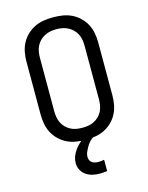

<svg xmlns="http://www.w3.org/2000/svg" viewBox="-139 -829 879 1137"><g transform="rotate(-15 300.0 -260.0)"><path d="M300 8Q271 8 242 3.5Q213 -1 187 -13.5Q161 -26 139.5 -46.5Q118 -67 104.5 -92.5Q91 -118 85.5 -147Q80 -176 80 -205V-530Q80 -559 85.5 -588Q91 -617 104.5 -642.5Q118 -668 139.5 -688.5Q161 -709 187 -721.5Q213 -734 242 -738.5Q271 -743 300 -743Q329 -743 358 -738.5Q387 -734 413 -721.5Q439 -709 460.5 -688.5Q482 -668 495.5 -642.5Q509 -617 514.5 -588Q520 -559 520 -530V-205Q520 -176 514.5 -147Q509 -118 495.5 -92.5Q482 -67 460.5 -46.5Q439 -26 413 -13.5Q387 -1 358 3.5Q329 8 300 8ZM300 -66Q319 -66 337 -69Q355 -72 371.5 -80.5Q388 -89 401.5 -102.5Q415 -116 423 -132.5Q431 -149 434 -167.5Q437 -186 437 -205V-530Q437 -549 434 -567.5Q431 -586 423 -602.5Q415 -619 401.5 -632.5Q388 -646 371.5 -654.5Q355 -663 337 -666.5Q319 -670 300 -670Q281 -670 263 -666.5Q245 -663 228.5 -654.5Q212 -646 198.5 -632.5Q185 -619 177 -602.5Q169 -586 166 -567.5Q163 -549 163 -530V-205Q163 -186 166 -167.5Q169 -149 177 -132.5Q185 -116 198.5 -102.5Q212 -89 228.5 -80.5Q245 -72 263 -69Q281 -66 300 -66ZM328 223Q306 223 284.5 218Q263 213 245 200.5Q227 188 216.5 168.5Q206 149 206 127Q206 107 212.5 88.5Q219 70 230 53.5Q241 37 255 23Q269 9 285 -2L295 -8H352V0Q337 9 325.5 21Q314 33 305.5 47.5Q297 62 290 77.5Q283 93 283 110Q283 120 287.5 129.5Q292 139 300.5 144.5Q309 150 319 152Q329 154 339 154Q348 154 357 153Q366 152 374 150V219Q363 221 351.5 222Q340 223 328 223Z"/></g></svg>

Font: Nova
Style: Regular
Weight: 400
Monospace: yes
Designer: Belleve Invis
Foundry: Belleve Invis
Version: Version 24.1.4; ttfautohint (v1.8.4)